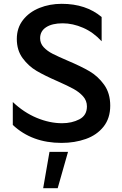

<svg xmlns="http://www.w3.org/2000/svg" viewBox="-20 -736 637 1005"><path d="M305 -91Q240 -91 172.5 -119Q105 -147 47 -202V-82Q147 12 302 12Q371 12 429 -8.5Q487 -29 522 -73Q557 -117 557 -183Q557 -248 525 -292.5Q493 -337 448.5 -363Q404 -389 333 -419Q284 -440 255.5 -454.5Q227 -469 208.5 -489Q190 -509 190 -536Q190 -573 221.5 -593.5Q253 -614 308 -614Q361 -614 415 -590.5Q469 -567 512 -520V-647Q430 -716 303 -716Q240 -716 186.5 -694.5Q133 -673 100.5 -631.5Q68 -590 68 -532Q68 -473 98.5 -431.5Q129 -390 171.5 -365Q214 -340 283 -310Q335 -287 365 -270.5Q395 -254 415 -231.5Q435 -209 435 -179Q435 -132 395.5 -111.5Q356 -91 305 -91ZM336 59H239L206 249H282Z"/></svg>

Font: Geom Medium
Style: Bold
Weight: 500
Version: Version 1.102